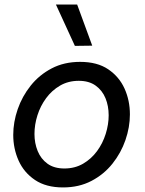

<svg xmlns="http://www.w3.org/2000/svg" viewBox="-20 -811 637 841"><path d="M256 10Q182 10 133.5 -22.5Q85 -55 61.5 -107.5Q38 -160 38 -220Q38 -276 57.5 -332.5Q77 -389 114.5 -436Q152 -483 206.5 -511.5Q261 -540 331 -540Q406 -540 454 -507.5Q502 -475 525.5 -423Q549 -371 549 -310Q549 -254 529.5 -197.5Q510 -141 472.5 -94Q435 -47 380.5 -18.5Q326 10 256 10ZM262 -73Q308 -73 344 -94Q380 -115 405 -149Q430 -183 443 -224.5Q456 -266 456 -306Q456 -347 442 -381Q428 -415 399 -436Q370 -457 325 -457Q279 -457 243 -436Q207 -415 182 -381Q157 -347 144 -306Q131 -265 131 -224Q131 -184 145 -149.5Q159 -115 188 -94Q217 -73 262 -73ZM384 -611 308 -610 225 -791H318Z"/></svg>

Font: Be Vietnam Pro Variable Thin
Style: Italic
Weight: 100
Italic angle: -12°
Designer: Lam Bao, Tony Le, Vietanh Nguyen
Foundry: Yellow Type Foundry
Version: Version 1.002